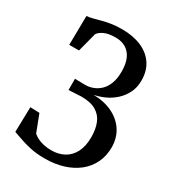

<svg xmlns="http://www.w3.org/2000/svg" viewBox="-184 -855 878 970"><g transform="rotate(30 255.5 -370.0)"><path d="M227 10.5Q179 10.5 140.5 1.8Q102 -7 74.8 -17.2Q47.5 -27.5 32.5 -32L36 -178L90 -176L128 -77Q137 -68.5 152.5 -60.2Q168 -52 189.5 -47Q211 -42 236 -42Q277 -42 309.2 -59.2Q341.5 -76.5 360 -111.8Q378.5 -147 378.5 -201Q378.5 -246.5 364.8 -281Q351 -315.5 319 -334.5Q287 -353.5 232.5 -353.5L159.5 -349.5V-415L219.5 -414Q242.5 -414 265 -422.5Q287.5 -431 305.8 -448.8Q324 -466.5 334.8 -495Q345.5 -523.5 345.5 -564Q345.5 -630.5 316 -664.5Q286.5 -698.5 234 -698.5Q191.5 -698.5 167 -686.5Q142.5 -674.5 134.5 -660L105.5 -549H48.5L51 -718.5Q68.5 -720 87.2 -725Q106 -730 128.2 -736Q150.5 -742 178.2 -746.5Q206 -751 241.5 -751Q305.5 -751 353.5 -730.5Q401.5 -710 428.2 -670.8Q455 -631.5 455 -575Q455 -533.5 438.8 -501.8Q422.5 -470 397 -447.2Q371.5 -424.5 341 -410.8Q310.5 -397 281.5 -392Q349 -390 396.2 -365.5Q443.5 -341 468.5 -300.2Q493.5 -259.5 493.5 -207.5Q493.5 -157.5 474 -117Q454.5 -76.5 418.8 -48Q383 -19.5 334.2 -4.5Q285.5 10.5 227 10.5Z"/></g></svg>

Font: Merriweather 24pt SemiCondensed
Style: Regular
Weight: 400
Width: 4
Designer: Eben Sorkin
Foundry: Eben Sorkin
Version: Version 2.100